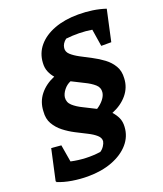

<svg xmlns="http://www.w3.org/2000/svg" viewBox="-204 -764 903 1063"><g transform="rotate(-20 247.5 -232.5)"><path d="M129 198Q84 198 37.5 190.5Q-9 183 -48 167L-45 163H-49L-9 -19L49 -14L66 87Q153 106 239 94Q253 85 262.5 70.5Q272 56 274 44Q276 24 257.5 7.5Q239 -9 209 -24Q179 -39 145 -56.5Q111 -74 81.5 -97Q52 -120 34 -151Q16 -182 20 -225Q22 -280 54.5 -321Q87 -362 142 -385Q126 -403 116.5 -426Q107 -449 109 -478Q112 -534 147 -575.5Q182 -617 243 -640Q304 -663 384 -663Q472 -663 544 -639L504 -456H445L429 -557Q355 -569 276 -560Q251 -541 248 -515Q245 -493 263.5 -476Q282 -459 312 -443Q342 -427 376 -409.5Q410 -392 440 -369.5Q470 -347 488 -316.5Q506 -286 503 -244Q501 -191 467 -150Q433 -109 376 -86Q394 -67 404.5 -44Q415 -21 413 9Q410 65 373 107.5Q336 150 273 174Q210 198 129 198ZM158 -257Q155 -228 177 -208Q199 -188 233.5 -171.5Q268 -155 304 -136Q329 -152 345 -172.5Q361 -193 363 -213Q366 -240 344.5 -259Q323 -278 288.5 -294.5Q254 -311 218 -330Q194 -320 177.5 -299Q161 -278 158 -257Z"/></g></svg>

Font: Piazzolla SC
Style: Bold Italic
Weight: 700
Italic angle: -11.3°
Designer: Juan Pablo del Peral
Foundry: Huerta Tipografica
Version: Version 1.330